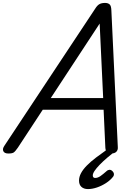

<svg xmlns="http://www.w3.org/2000/svg" viewBox="-72 -1035 925 1312"><path d="M-15 14Q-41 14 -49 -1.5Q-57 -17 -42 -39L578 -975Q592 -998 607 -1006.5Q622 -1015 646 -1015Q665 -1015 676.5 -1005.5Q688 -996 689 -964L733 -31Q735 -11 723.5 1.5Q712 14 686 14Q664 14 657 5.5Q650 -3 648 -23L636 -285H220L50 -26Q32 0 21.5 7Q11 14 -15 14ZM275 -365H633L609 -874ZM529 257Q501 257 484.5 242Q468 227 468 199Q468 174 481.5 148.5Q495 123 521 96.5Q547 70 584.5 41.5Q622 13 669 -20L729 -18V-13Q692 16 661 42.5Q630 69 608 92Q586 115 574 133Q562 151 562 164Q562 173 566.5 177Q571 181 578 181Q596 181 614 168.5Q632 156 659 132Q664 127 675 125.5Q686 124 697 135Q705 143 706.5 152.5Q708 162 702 171Q683 196 653 215.5Q623 235 590.5 246Q558 257 529 257Z"/></svg>

Font: Playwrite NZ
Style: Regular
Weight: 400
Designer: Veronika Burian, José Scaglione
Foundry: TypeTogether
Version: Version 1.002